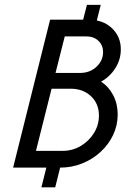

<svg xmlns="http://www.w3.org/2000/svg" viewBox="-20 -708 561 811"><path d="M35.4 0 191.7 -625H331.2L347.2 -687.5H405.6L388.9 -621.5Q433.3 -612.5 461.8 -579.5Q490.3 -546.5 490.3 -499.3Q490.3 -456.2 467 -419.8Q443.8 -383.3 406.9 -363.2Q439.6 -341.7 458.3 -305.6Q477.1 -269.4 477.1 -224.3Q477.1 -178.5 458 -138.2Q438.9 -97.9 405.2 -66.7Q371.5 -35.4 327.4 -17.7Q283.3 0 234 0L213.2 83.3H154.9L175.7 0ZM131.9 -70.8H244.4Q286.1 -70.8 320.8 -91.3Q355.6 -111.8 376.7 -145.8Q397.9 -179.9 397.9 -220.1Q397.9 -270.1 364.2 -301.7Q330.6 -333.3 277.8 -333.3H197.9ZM214.6 -400H318.8Q359.7 -400 387.5 -426Q415.3 -452.1 415.3 -487.5Q415.3 -517.4 395.5 -535.8Q375.7 -554.2 345.1 -554.2H253.5Z"/></svg>

Font: Afacad
Style: Italic
Weight: 400
Italic angle: -14°
Designer: Kristian Moeller
Foundry: Dicotype
Version: Version 1.000